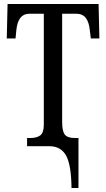

<svg xmlns="http://www.w3.org/2000/svg" viewBox="-20 -734 534 964"><path d="M227 0H116V-41H131Q165 -41 182.5 -54.5Q200 -68 200 -108V-665H127Q70 -665 62 -582L58 -541H14L18 -714H475L479 -541H436L431 -582Q423 -665 365 -665H292V-123Q292 -74 306 -57.5Q320 -41 357 -41H374V210H339Q338 95 312 47.5Q286 0 227 0Z"/></svg>

Font: Noto Serif Cond
Style: Regular
Weight: 400
Width: 3
Designer: Monotype Design Team
Foundry: Monotype Imaging Inc.
Version: Version 1.001